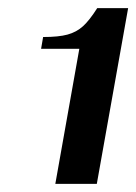

<svg xmlns="http://www.w3.org/2000/svg" viewBox="-20 -723 335 472"><path d="M175 -603H81L86 -632Q124 -632 146 -638Q168 -644 184 -658.5Q200 -673 219 -703H295L218 -271H116Z"/></svg>

Font: Fahkwang SemiBold
Style: Italic
Weight: 600
Italic angle: -10°
Version: Version 1.000; ttfautohint (v1.6)